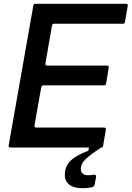

<svg xmlns="http://www.w3.org/2000/svg" viewBox="-20 -783 698 1019"><path d="M527 -9Q526 0 516 0H35Q30 0 27.5 -3Q25 -6 26 -11L157 -754Q159 -763 168 -763H649Q654 -763 656.5 -760Q659 -757 658 -752L643 -666Q642 -657 632 -657H267Q258 -657 256 -648L221 -446V-444Q221 -435 230 -435H548Q553 -435 555.5 -432Q558 -429 557 -424L543 -339Q542 -330 532 -330H210Q201 -330 199 -321L163 -117V-115Q163 -106 172 -106H533Q538 -106 540.5 -103Q543 -100 542 -95ZM324 145Q324 99 355 69.5Q386 40 449 17L452 0H517Q460 37 434.5 61.5Q409 86 409 114Q409 147 450 147Q466 147 476 144H480Q491 144 490 156L482 197Q480 208 467 211Q444 216 418 216Q373 216 348.5 197.5Q324 179 324 145Z"/></svg>

Font: Open Sauce Two Medium Italic
Style: Regular
Weight: 500
Italic angle: -10°
Designer: Alfredo Marco Pradil
Foundry: Creative Sauce Fz LLC
Version: Version 1.477